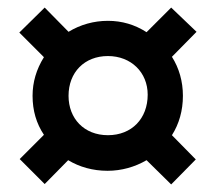

<svg xmlns="http://www.w3.org/2000/svg" viewBox="-20 -613 570 507"><path d="M367 -190 432 -126 497 -192 434 -256C453 -286 463 -321 463 -360C463 -398 453 -433 434 -463L499 -529L432 -593L367 -528C336 -548 302 -558 265 -558C228 -558 192 -548 161 -529L98 -593L31 -527L96 -462C76 -430 66 -396 66 -360C66 -321 76 -287 96 -257L32 -193L98 -127L160 -190C190 -172 225 -162 264 -162C301 -162 336 -172 367 -190ZM265 -256C202 -256 161 -300 161 -360C161 -422 203 -465 265 -465C326 -465 370 -422 370 -363C370 -300 328 -256 265 -256Z"/></svg>

Font: Noto Sans Mono Condensed ExtraBold
Style: Regular
Weight: 800
Width: 3
Designer: Monotype Design Team
Foundry: Monotype Imaging Inc.
Version: Version 2.014